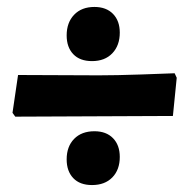

<svg xmlns="http://www.w3.org/2000/svg" viewBox="-20 -530 546 553"><path d="M172 -428Q172 -465 193.5 -487.5Q215 -510 252 -510Q286 -510 305.5 -490Q325 -470 325 -436Q325 -399 303.5 -376.5Q282 -354 245 -354Q210 -354 191 -374Q172 -394 172 -428ZM16 -205 32 -314 264 -313Q314 -313 387 -315.5Q460 -318 483 -319L489 -306L478 -196L251 -195L24 -194ZM172 -71Q172 -108 193.5 -130Q215 -152 252 -152Q286 -152 305.5 -132Q325 -112 325 -78Q325 -41 303.5 -19Q282 3 245 3Q210 3 191 -17Q172 -37 172 -71Z"/></svg>

Font: Alegreya SC ExtraBold
Style: Regular
Weight: 800
Designer: Juan Pablo del Peral
Foundry: Huerta Tipografica
Version: Version 2.007; ttfautohint (v1.6)